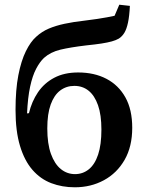

<svg xmlns="http://www.w3.org/2000/svg" viewBox="-20 -783 622 816"><path d="M298 13Q244 13 198 -4.5Q152 -22 118 -61Q84 -100 65 -163Q46 -226 46 -316Q46 -402 58 -463.5Q70 -525 90 -565.5Q110 -606 134 -627Q158 -649 187.5 -661.5Q217 -674 254.5 -682Q292 -690 337 -695Q369 -699 393 -702.5Q417 -706 435 -709.5Q453 -713 467 -716L487 -763L532 -758Q530 -715 524 -687Q518 -659 508.5 -643.5Q499 -628 485 -619Q473 -612 455 -607Q437 -602 411 -598Q385 -594 346 -590Q279 -582 237 -572Q195 -562 167 -537Q149 -520 133.5 -490.5Q118 -461 108 -414.5Q98 -368 95 -301L103 -302Q115 -352 141.5 -391Q168 -430 210.5 -452.5Q253 -475 312 -475Q381 -475 432.5 -448Q484 -421 513 -369Q542 -317 542 -240Q542 -160 509.5 -103.5Q477 -47 421.5 -17Q366 13 298 13ZM299 -43Q332 -43 357.5 -63.5Q383 -84 397 -126Q411 -168 411 -232Q411 -295 396.5 -336Q382 -377 356.5 -397.5Q331 -418 296 -418Q262 -418 236 -398.5Q210 -379 195.5 -339Q181 -299 181 -237Q181 -172 196.5 -129Q212 -86 238.5 -64.5Q265 -43 299 -43Z"/></svg>

Font: Source Serif 4 SemiBold
Style: Regular
Weight: 600
Designer: Frank Grießhammer
Foundry: Adobe Systems Incorporated
Version: Version 4.004;hotconv 1.0.116;makeotfexe 2.5.65601